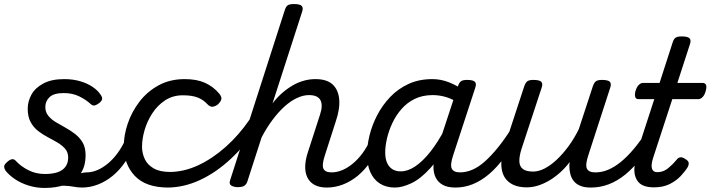

<svg xmlns="http://www.w3.org/2000/svg" viewBox="-24 -910 3511 949"><path d="M267 -17Q296 -29 322.5 -38.5Q349 -48 370.5 -53Q392 -58 406 -58Q415 -58 417 -46.5Q419 -35 415 -20.5Q411 -6 402.5 5.5Q394 17 382 17Q362 17 341 13Q320 9 294.5 8Q269 7 235 13ZM197 19Q156 19 118.5 7.5Q81 -4 51.5 -23.5Q22 -43 3 -67Q-3 -76 -3.5 -86Q-4 -96 11 -109Q24 -121 35 -123Q46 -125 56 -113Q79 -88 116 -69Q153 -50 198 -50Q236 -50 261.5 -59Q287 -68 300 -86.5Q313 -105 313 -131Q313 -157 298.5 -174Q284 -191 261.5 -204.5Q239 -218 213 -231.5Q187 -245 164.5 -262.5Q142 -280 127.5 -306.5Q113 -333 113 -372Q113 -409 131.5 -442.5Q150 -476 190.5 -497.5Q231 -519 293 -519Q338 -519 374 -508Q410 -497 434.5 -480Q459 -463 471 -445Q481 -432 481 -422.5Q481 -413 467 -401Q455 -392 445 -389Q435 -386 424 -396Q400 -418 367 -434Q334 -450 291 -450Q242 -450 221 -430Q200 -410 200 -381Q200 -356 214.5 -338Q229 -320 251.5 -306.5Q274 -293 299.5 -279Q325 -265 347.5 -247.5Q370 -230 384.5 -205.5Q399 -181 399 -143Q399 -85 372 -49Q345 -13 299 3Q253 19 197 19Z M381 17Q367 17 360.5 5.5Q354 -6 356.5 -20.5Q359 -35 371 -46.5Q383 -58 404 -58Q430 -58 456.5 -69Q483 -80 509 -101.5Q535 -123 557 -153Q579 -183 596 -220Q601 -235 613.5 -234.5Q626 -234 635.5 -224.5Q645 -215 641 -201Q623 -150 595 -109.5Q567 -69 533 -41Q499 -13 460 2Q421 17 381 17Z M808 17Q697 17 642.5 -40.5Q588 -98 588 -189Q588 -242 607.5 -299.5Q627 -357 665 -407Q703 -457 759.5 -488Q816 -519 889 -519Q948 -519 988.5 -501Q1029 -483 1059 -448Q1074 -430 1069.5 -417.5Q1065 -405 1053 -394Q1040 -384 1027 -382.5Q1014 -381 1000 -396Q981 -417 953 -428Q925 -439 880 -439Q830 -439 792 -414Q754 -389 728.5 -349.5Q703 -310 690.5 -266.5Q678 -223 678 -185Q678 -153 691.5 -124Q705 -95 736 -77.5Q767 -60 818 -60Q832 -60 837.5 -48.5Q843 -37 841 -21.5Q839 -6 830.5 5.5Q822 17 808 17Z M802 17Q793 17 789 5.5Q785 -6 786.5 -21.5Q788 -37 794.5 -48.5Q801 -60 813 -60Q884 -60 954.5 -92.5Q1025 -125 1091 -183.5Q1157 -242 1211 -321Q1217 -328 1228 -322Q1239 -316 1246.5 -305Q1254 -294 1249 -286Q1190 -193 1117 -125Q1044 -57 964 -20Q884 17 802 17Z M1592 17Q1555 17 1531 4Q1507 -9 1495.5 -32.5Q1484 -56 1484.5 -86.5Q1485 -117 1496 -152L1558 -344Q1573 -389 1560 -414.5Q1547 -440 1503 -440Q1474 -440 1442.5 -425Q1411 -410 1380.5 -382Q1350 -354 1321.5 -315.5Q1293 -277 1269 -231L1198 -11Q1193 2 1183 8.5Q1173 15 1150 15Q1134 15 1120.5 8Q1107 1 1113 -18L1383 -858Q1389 -878 1398.5 -884Q1408 -890 1428 -890Q1459 -890 1467.5 -880.5Q1476 -871 1469 -851L1323 -399Q1346 -429 1371.5 -451Q1397 -473 1424 -488.5Q1451 -504 1479 -511.5Q1507 -519 1535 -519Q1591 -519 1619.5 -493Q1648 -467 1652.5 -420Q1657 -373 1636 -311L1582 -143Q1566 -95 1574.5 -76.5Q1583 -58 1615 -58Q1629 -58 1635.5 -46.5Q1642 -35 1639.5 -20.5Q1637 -6 1625 5.5Q1613 17 1592 17Z M1592 17Q1578 17 1571.5 5.5Q1565 -6 1567.5 -20.5Q1570 -35 1582 -46.5Q1594 -58 1615 -58Q1641 -58 1667.5 -69Q1694 -80 1720 -101.5Q1746 -123 1768 -153Q1790 -183 1807 -220Q1812 -235 1824.5 -234.5Q1837 -234 1846.5 -224.5Q1856 -215 1852 -201Q1834 -150 1806 -109.5Q1778 -69 1744 -41Q1710 -13 1671 2Q1632 17 1592 17Z M1928 17Q1885 17 1854 -2.5Q1823 -22 1806.5 -59Q1790 -96 1790 -146Q1790 -190 1802.5 -241Q1815 -292 1840.5 -341Q1866 -390 1904.5 -430.5Q1943 -471 1995 -495Q2047 -519 2113 -519Q2156 -519 2197 -502.5Q2238 -486 2271 -461L2258 -392Q2215 -420 2181.5 -430Q2148 -440 2115 -440Q2064 -440 2025.5 -421Q1987 -402 1959.5 -370Q1932 -338 1914.5 -300Q1897 -262 1888.5 -224.5Q1880 -187 1880 -157Q1880 -126 1889 -105.5Q1898 -85 1915 -74Q1932 -63 1957 -63Q1992 -63 2029 -88Q2066 -113 2103.5 -160.5Q2141 -208 2175 -273L2197 -229Q2153 -134 2104 -80Q2055 -26 2009.5 -4.5Q1964 17 1928 17ZM2227 17Q2189 17 2165 4Q2141 -9 2129.5 -32.5Q2118 -56 2118.5 -86.5Q2119 -117 2130 -152L2239 -483Q2246 -503 2255.5 -509Q2265 -515 2284 -515Q2315 -515 2323.5 -505.5Q2332 -496 2325 -476L2216 -143Q2200 -95 2209 -76.5Q2218 -58 2250 -58Q2264 -58 2269.5 -46.5Q2275 -35 2273 -20.5Q2271 -6 2259.5 5.5Q2248 17 2227 17Z M2227 17Q2213 17 2206.5 5.5Q2200 -6 2202.5 -20.5Q2205 -35 2217 -46.5Q2229 -58 2250 -58Q2280 -58 2310.5 -71Q2341 -84 2372 -111.5Q2403 -139 2436.5 -180Q2470 -221 2505 -277Q2514 -290 2526 -289Q2538 -288 2544.5 -278.5Q2551 -269 2545 -257Q2509 -187 2471 -135Q2433 -83 2393.5 -49.5Q2354 -16 2312.5 0.5Q2271 17 2227 17Z M2580 16Q2526 16 2494 -8Q2462 -32 2455.5 -76.5Q2449 -121 2468 -181L2567 -483Q2574 -503 2583.5 -509Q2593 -515 2612 -515Q2643 -515 2651.5 -505.5Q2660 -496 2653 -476L2554 -175Q2542 -137 2543 -112Q2544 -87 2560.5 -74.5Q2577 -62 2611 -62Q2638 -62 2667.5 -77Q2697 -92 2727 -120Q2757 -148 2785.5 -186.5Q2814 -225 2837 -272L2906 -483Q2913 -503 2922.5 -509Q2932 -515 2951 -515Q2982 -515 2990.5 -505.5Q2999 -496 2992 -476L2884 -143Q2868 -95 2877 -76.5Q2886 -58 2918 -58Q2932 -58 2938 -46.5Q2944 -35 2941.5 -20.5Q2939 -6 2927 5.5Q2915 17 2894 17Q2865 17 2844.5 8.5Q2824 0 2812 -15Q2800 -30 2795 -49.5Q2790 -69 2790 -92L2792 -109Q2769 -79 2743 -56Q2717 -33 2689.5 -17Q2662 -1 2634.5 7.5Q2607 16 2580 16Z M2897 17Q2883 17 2876.5 5.5Q2870 -6 2872.5 -20.5Q2875 -35 2887 -46.5Q2899 -58 2920 -58Q2951 -58 2982 -71Q3013 -84 3045 -110Q3077 -136 3110 -175.5Q3143 -215 3177 -268Q3186 -282 3197.5 -281Q3209 -280 3216 -270.5Q3223 -261 3218 -249Q3183 -181 3145.5 -131Q3108 -81 3067.5 -48Q3027 -15 2984.5 1Q2942 17 2897 17Z M3209 16Q3155 16 3132.5 -9Q3110 -34 3111.5 -76Q3113 -118 3129 -171L3210 -420H3131Q3120 -420 3116 -430Q3112 -440 3117 -460Q3123 -480 3133 -490Q3143 -500 3154 -500H3236L3300 -698Q3306 -718 3315.5 -724Q3325 -730 3345 -730Q3376 -730 3384.5 -720.5Q3393 -711 3386 -691L3324 -500H3450Q3461 -500 3465.5 -490.5Q3470 -481 3464 -460Q3459 -441 3449 -430.5Q3439 -420 3428 -420H3299L3204 -129Q3193 -94 3198.5 -76.5Q3204 -59 3225 -59Q3255 -59 3279 -79Q3303 -99 3320 -120Q3326 -129 3336.5 -132Q3347 -135 3362 -125Q3379 -115 3380 -105Q3381 -95 3375 -84Q3363 -64 3340.5 -40Q3318 -16 3285.5 0Q3253 16 3209 16Z"/></svg>

Font: Playwrite DK Uloopet
Style: Regular
Weight: 400
Designer: Veronika Burian, José Scaglione
Foundry: TypeTogether
Version: Version 1.002